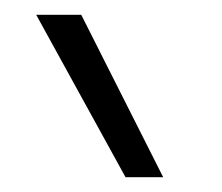

<svg xmlns="http://www.w3.org/2000/svg" viewBox="-20 -810 301 260"><path d="M150 -570 29 -790H90L201 -570Z"/></svg>

Font: M PLUS 2 Light
Style: Regular
Weight: 300
Designer: Coji Morishita
Foundry: UNDERFOREST DESIGN
Version: Version 1.001